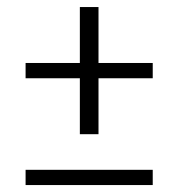

<svg xmlns="http://www.w3.org/2000/svg" viewBox="-20 -533 514 553"><path d="M210 -351.6V-512.7H263.7V-351.6H419.9V-307.6H263.7V-146.5H210V-307.6H53.7V-351.6ZM419.9 -43.9V0H53.7V-43.9Z"/></svg>

Font: Sansation Light
Style: Light
Weight: 300
Designer: Bernd Montag
Version: Version 1.301